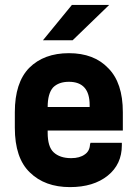

<svg xmlns="http://www.w3.org/2000/svg" viewBox="-20 -746 557 777"><path d="M421.9 -726.1 273.9 -583H153.8L271 -726.1ZM477.1 -217.8H172.9V-209Q172.9 -152.3 196.8 -129.9Q222.2 -106 268.1 -106Q302.7 -106 323.2 -121.1Q342.8 -134.3 344.2 -161.1L346.2 -168H473.1V-158.2Q473.1 -81.1 416 -35.2Q358.4 11.2 263.2 11.2Q161.6 11.2 101.1 -47.9Q40 -106 40 -229V-292Q40 -411.6 98.1 -471.2Q157.7 -530.8 258.8 -530.8Q360.4 -530.8 418 -470.2Q477.1 -411.1 477.1 -292ZM258.8 -415Q217.8 -415 194.8 -392.1Q172.9 -367.2 172.9 -313H342.8V-320.8Q342.8 -415 258.8 -415Z"/></svg>

Font: D-DIN-PRO ExtraBold
Style: Bold
Weight: 800
Designer: Charles Nix
Foundry: CyberFei
Version: Version 1.000;hotconv 1.0.109;makeotfexe 2.5.65596